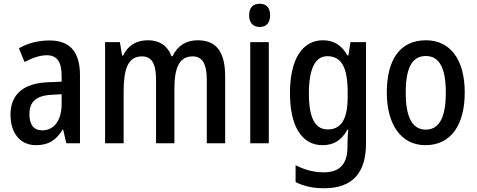

<svg xmlns="http://www.w3.org/2000/svg" viewBox="-20 -765 2545 1025"><path d="M245 -549C183 -549 127 -534 81 -507L111 -434C153 -456 192 -470 230 -470C283 -470 309 -437 309 -360V-329L237 -326C106 -321 36 -262 36 -153C36 -60 83 10 172 10C240 10 280 -17 315 -74H317L334 0H407V-363C407 -485 356 -549 245 -549ZM256 -259 309 -262V-210C309 -120 267 -69 206 -69C163 -69 137 -96 137 -156C137 -220 172 -255 256 -259Z M1036 -550C974 -550 929 -522 901 -465H895C878 -516 836 -550 768 -550C709 -550 662 -522 637 -468H632L620 -540H541V0H640V-274C640 -391 660 -464 738 -464C789 -464 813 -427 813 -340V0H911V-290C911 -404 937 -464 1009 -464C1059 -464 1084 -426 1084 -338V0H1182V-357C1182 -488 1135 -550 1036 -550Z M1367 -745C1331 -745 1310 -725 1310 -683C1310 -642 1332 -621 1367 -621C1401 -621 1422 -642 1422 -683C1422 -724 1402 -745 1367 -745ZM1415 -540H1316V0H1415Z M1704 -550C1594 -550 1528 -449 1528 -268C1528 -89 1592 10 1702 10C1762 10 1804 -17 1835 -73H1839C1837 -48 1835 -16 1835 5V20C1835 114 1790 155 1709 155C1656 155 1607 142 1558 117V207C1602 229 1650 240 1710 240C1865 240 1934 155 1934 0V-540H1851L1840 -469H1835C1803 -525 1761 -550 1704 -550ZM1727 -465C1803 -465 1836 -406 1836 -272V-247C1836 -130 1802 -74 1730 -74C1662 -74 1629 -135 1629 -266C1629 -396 1662 -465 1727 -465Z M2461 -271C2461 -452 2380 -550 2254 -550C2115 -550 2045 -446 2045 -271C2045 -102 2120 10 2251 10C2391 10 2461 -103 2461 -271ZM2146 -270C2146 -399 2178 -466 2253 -466C2327 -466 2360 -399 2360 -271C2360 -142 2327 -73 2253 -73C2179 -73 2146 -143 2146 -270Z"/></svg>

Font: Noto Sans Myanmar UI Condensed Medium
Style: Regular
Weight: 500
Width: 3
Designer: Monotype Design Team
Foundry: Monotype Imaging Inc.
Version: Version 2.103